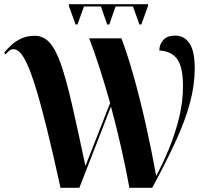

<svg xmlns="http://www.w3.org/2000/svg" viewBox="-22 -897 992 917"><path d="M339 -780 307 -869V-877H685V-869L653 -780H644L613 -866H530L500 -780H490L460 -866H379L348 -780ZM267 0Q230 -169 201 -286Q172 -403 149 -477Q126 -551 107.5 -591Q89 -631 73.5 -646.5Q58 -662 43 -662Q30 -662 20.5 -653.5Q11 -645 4 -637L-2 -646Q13 -664 33 -682.5Q53 -701 80.5 -713.5Q108 -726 144 -726Q185 -726 214.5 -694Q244 -662 269 -590.5Q294 -519 321.5 -399.5Q349 -280 386 -104L504 -405Q480 -490 454.5 -569.5Q429 -649 404 -714H558Q587 -637 616.5 -532.5Q646 -428 673.5 -306Q701 -184 724 -57Q757 -118 786 -189Q815 -260 833.5 -335.5Q852 -411 852 -485Q852 -574 825.5 -613Q799 -652 739 -656Q739 -685 758 -706Q777 -727 814 -727Q859 -727 883.5 -689.5Q908 -652 908 -570Q908 -491 885.5 -406.5Q863 -322 817.5 -223Q772 -124 705 0H596Q580 -88 557.5 -188Q535 -288 508 -388L357 0Z"/></svg>

Font: Noto Serif Display SemiCondensed
Style: Bold
Weight: 700
Width: 4
Designer: Monotype Design Team
Foundry: Monotype Imaging Inc.
Version: Version 2.009